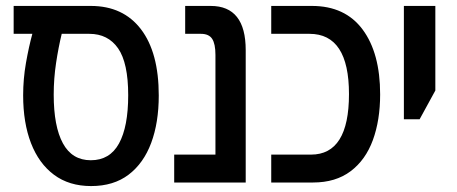

<svg xmlns="http://www.w3.org/2000/svg" viewBox="-20 -615 1540 647"><path d="M287 12Q213 12 162 -26Q111 -64 84.5 -132.5Q58 -201 58 -294Q58 -349 67.5 -403Q77 -457 89 -501H26V-595H286Q395 -595 455 -516.5Q515 -438 515 -293Q515 -202 489.5 -133.5Q464 -65 413.5 -26.5Q363 12 287 12ZM286 -75Q350 -75 381 -131.5Q412 -188 412 -294Q412 -403 378 -452Q344 -501 281 -501H188Q177 -456 169 -403Q161 -350 161 -296Q161 -189 192 -132Q223 -75 286 -75Z M567 0V-94H706V-430Q706 -467 695 -484Q684 -501 657 -501H604V-595H690Q808 -595 808 -446V0Z M894 0V-94H1028Q1156 -94 1156 -298Q1156 -501 1023 -501H894V-595H1031Q1143 -595 1202 -515.5Q1261 -436 1261 -297Q1261 -210 1236.5 -143Q1212 -76 1161.5 -38Q1111 0 1035 0Z M1341 -213V-595H1447V-310L1394 -213Z"/></svg>

Font: Noto Sans Hebrew Condensed Medium
Style: Regular
Weight: 500
Width: 3
Designer: Monotype Design Team
Foundry: Monotype Imaging Inc.
Version: Version 2.004; ttfautohint (v1.8.4.7-5d5b)